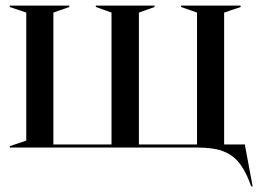

<svg xmlns="http://www.w3.org/2000/svg" viewBox="-20 -528 924 687"><path d="M15 -5 74 -25V-483L15 -503V-508H228V-503L171 -483V-11H379V-483L323 -503V-508H533V-503L477 -483V-11H685V-483L628 -503V-508H841V-503L782 -483V-11H856L884 139H879L871 118Q853 74 831 49Q809 24 775.5 12Q742 0 687 0H15Z"/></svg>

Font: Nyght Serif
Style: Regular
Weight: 400
Designer: Maksym Kobuzan
Version: Version 0.410